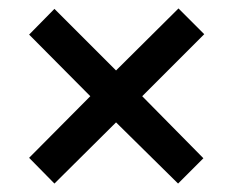

<svg xmlns="http://www.w3.org/2000/svg" viewBox="-20 -581 553 455"><path d="M464 -500 317 -353 462 -206 402 -146 255 -291 109 -146 49 -207 194 -353 49 -499 109 -560 255 -414 403 -561Z"/></svg>

Font: Noto Sans UI NarrowMedium
Style: Italic
Weight: 500
Width: 4
Italic angle: -12°
Designer: Monotype Design Team
Foundry: Monotype Imaging Inc.
Version: Version 1.001